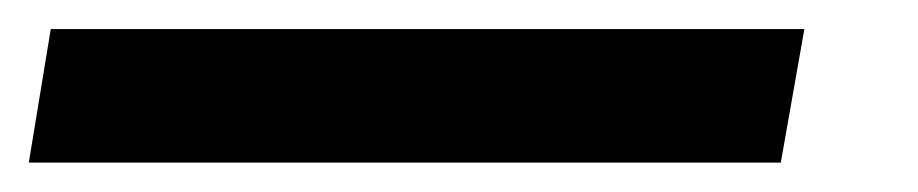

<svg xmlns="http://www.w3.org/2000/svg" viewBox="-93 44 631 132"><path d="M-73.2 155.8 -58.1 64H460L443.8 155.8Z"/></svg>

Font: Archivo
Style: Bold Italic
Weight: 700
Italic angle: -10°
Designer: Hector Gatti
Foundry: Omnibus-Type
Version: Version 2.001